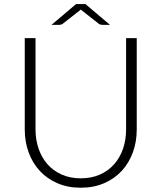

<svg xmlns="http://www.w3.org/2000/svg" viewBox="-20 -890 774 919"><path d="M366.5 -36.5Q417.5 -36.5 457.8 -54.2Q498 -72 526 -103.5Q554 -135 568.8 -177.8Q583.5 -220.5 583.5 -270V-707.5H634.5V-270Q634.5 -211.5 616 -160.8Q597.5 -110 562.8 -72.2Q528 -34.5 478.2 -13Q428.5 8.5 366.5 8.5Q304.5 8.5 254.8 -13Q205 -34.5 170.2 -72.2Q135.5 -110 117 -160.8Q98.5 -211.5 98.5 -270V-707.5H150V-270.5Q150 -221 164.8 -178.2Q179.5 -135.5 207.2 -104Q235 -72.5 275.2 -54.5Q315.5 -36.5 366.5 -36.5ZM506.5 -771H470Q466 -771 461.2 -772.2Q456.5 -773.5 453 -776L375 -837.5Q371 -840.5 369.5 -842Q368 -843.5 367 -844.5Q366 -843.5 364.2 -842Q362.5 -840.5 358.5 -837.5L280 -776Q276.5 -773.5 272 -772.2Q267.5 -771 263.5 -771H226.5L344 -870.5H389Z"/></svg>

Font: Lato Light
Style: Regular
Weight: 300
Designer: Lukasz Dziedzic
Foundry: Lukasz Dziedzic
Version: Version 1.104; Western+Polish opensource